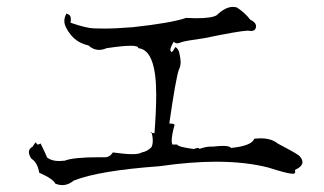

<svg xmlns="http://www.w3.org/2000/svg" viewBox="-20 -642 942 558"><path d="M161 -104Q179 -104 194 -117Q266 -146 444 -159Q534 -172 608 -172Q694 -172 760 -155Q816 -137 831 -137Q838 -137 838 -143L837 -148Q859 -158 859 -171Q859 -180 849 -190Q835 -200 787 -225Q769 -240 737 -240L719 -239Q712 -218 651 -212Q648 -218 628 -218Q617 -218 600 -216H593Q578 -216 559 -209V-210Q559 -212 556 -212Q552 -212 543 -209Q497 -215 495 -222H481Q479 -226 479 -233Q479 -249 487 -278V-279Q487 -283 472 -283Q491 -415 500 -440Q505 -449 505 -462Q505 -470 501.5 -486.5Q498 -503 489 -505Q482 -491 479 -491Q476 -491 475 -497Q475 -504 485 -521Q489 -516 495 -516Q499 -516 507.5 -519.5Q516 -523 573 -531Q675 -552 700 -553L709 -552Q724 -552 724 -566Q724 -577 707 -585Q694 -603 669 -620Q663 -622 657 -622Q635 -622 610 -598Q597 -589 549 -589L521 -590Q477 -575 366 -563Q317 -559 285 -559Q275 -559 253 -559.5Q231 -560 185 -576L186 -586Q186 -597 179 -600L172 -603L173 -602Q167 -592 167 -581Q167 -564 186 -540.5Q205 -517 237 -510Q251 -497 268 -497Q278 -497 290 -502Q337 -509 360 -509Q382 -509 382 -502Q434 -497 434 -367Q434 -321 429 -255Q418 -255 418 -257L420 -259Q424 -245 424 -233Q424 -222 420 -214Q408 -202 392 -199Q385 -194 364 -194Q343 -194 308 -199Q299 -185 285 -185H267Q193 -185 168 -175L152 -174Q130 -174 117 -184Q115 -190 98 -225Q93 -222 90 -222Q87 -222 86 -225Q85 -228 84 -228Q82 -228 75 -216Q64 -210 64 -200Q64 -192 71 -181Q89 -170 94 -140Q135 -122 141 -108Q152 -104 161 -104Z"/></svg>

Font: Xiaobo Songti 小帛宋体
Style: Regular
Weight: 400
Version: Version 1.501;March 17, 2024;FontCreator 14.0.0.2814 64-bit